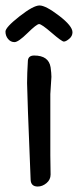

<svg xmlns="http://www.w3.org/2000/svg" viewBox="-38 -676 285 702"><path d="M227 -558Q227 -544 215 -534Q203 -524 195.5 -524Q188 -524 151 -556Q114 -588 105 -588Q96 -588 62.5 -555Q29 -522 15 -522Q1 -522 -8.5 -533.5Q-18 -545 -18 -560.5Q-18 -576 33 -616Q84 -656 106.5 -656Q129 -656 178 -618.5Q227 -581 227 -558ZM146 -108 147 -38Q147 -19 132 -6.5Q117 6 100 6Q75 6 74 -19Q61 -338 61 -372Q61 -406 64 -455Q66 -473 87 -473Q140 -473 147 -430Q150 -408 150 -395L146 -332Z"/></svg>

Font: Patrick Hand
Style: Regular
Weight: 400
Designer: Patrick Wagesreiter
Foundry: Patrick Wagesreiter
Version: Version 1.003;PS 001.003;hotconv 1.0.70;makeotf.lib2.5.58329